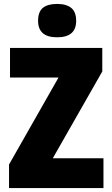

<svg xmlns="http://www.w3.org/2000/svg" viewBox="-20 -958 569 978"><path d="M26 0V-120L278 -563H31V-714H501V-594L249 -152H507V0ZM368 -852Q368 -768 271 -768Q174 -768 174 -852Q174 -898 198.5 -918Q223 -938 271 -938Q318 -938 343 -917.5Q368 -897 368 -852Z"/></svg>

Font: Noto Sans Display Black Narrow
Style: Regular
Weight: 900
Width: 4
Designer: Monotype Design team
Foundry: Monotype Imaging Inc.
Version: Version 1.000